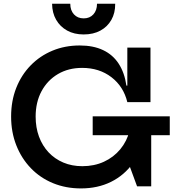

<svg xmlns="http://www.w3.org/2000/svg" viewBox="-20 -1014 954 1045"><path d="M420.5 11.5Q338 11.5 268.2 -17.2Q198.5 -46 147.8 -98.8Q97 -151.5 68.8 -223Q40.5 -294.5 40.5 -379.5Q40.5 -465 68.5 -535.8Q96.5 -606.5 147 -658.2Q197.5 -710 265.5 -738.2Q333.5 -766.5 414 -766.5Q488 -766.5 541.2 -741.2Q594.5 -716 626.2 -667Q658 -618 668 -548H702L673 -458Q652.5 -543 586.5 -593.8Q520.5 -644.5 427 -644.5Q352.5 -644.5 295.5 -611Q238.5 -577.5 206.2 -517.8Q174 -458 174 -379.5Q174 -320 192.2 -270.5Q210.5 -221 244.2 -185Q278 -149 324.8 -129.2Q371.5 -109.5 428 -109.5Q493 -109.5 545.8 -133.8Q598.5 -158 634.8 -201.8Q671 -245.5 686 -304.5L769 -284.5Q751.5 -193 704 -126.5Q656.5 -60 584.2 -24.2Q512 11.5 420.5 11.5ZM726 0 677 -133V-368H803V0ZM484.5 -278V-381H904V-278ZM673 -458V-755H799V-458ZM607 -993.5Q607.5 -943.5 586.2 -906Q565 -868.5 526.5 -847.5Q488 -826.5 435.5 -826.5Q383.5 -826.5 345.2 -847.8Q307 -869 285.5 -906.5Q264 -944 263.5 -993.5H362.5Q362.5 -957.5 382.5 -935.8Q402.5 -914 435.5 -914Q468.5 -914 488.2 -935.8Q508 -957.5 508 -993.5Z"/></svg>

Font: Hepta Slab ExtraLight SemiBold
Style: Regular
Weight: 600
Version: Version 1.102